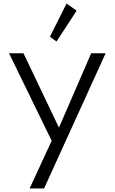

<svg xmlns="http://www.w3.org/2000/svg" viewBox="-20 -816 656 1096"><path d="M417.5 -755 360 -796 265 -606.5 302.5 -579ZM231.5 260 583 -512H500.5L316.5 -87.5L114 -512H31.5L275 -12.5L149 260Z"/></svg>

Font: Spartan
Style: Regular
Weight: 400
Designer: Matt Bailey, Mirko Velimirovic
Foundry: Matt Bailey
Version: Version 1.003